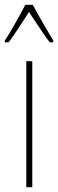

<svg xmlns="http://www.w3.org/2000/svg" viewBox="-41 -783 243 803"><path d="M69 0V-527H94V0ZM182 -613V-606H167Q148 -630 104 -697Q80 -733 80 -733L63 -706Q16 -633 -5 -606H-21V-613Q-6 -635 19.5 -680Q45 -725 65 -763H96Q118 -722 142.5 -680Q167 -638 182 -613Z"/></svg>

Font: Noto Sans Display Thin Cond
Style: Regular
Weight: 250
Width: 3
Designer: Monotype Design team
Foundry: Monotype Imaging Inc.
Version: Version 1.000